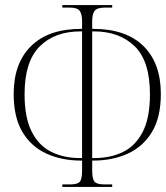

<svg xmlns="http://www.w3.org/2000/svg" viewBox="-20 -736 655 758"><path d="M226 2V-8H257Q286 -8 295 -18.5Q304 -29 304 -62V-102H300Q224 -102 163.5 -129.5Q103 -157 68.5 -215Q34 -273 34 -365Q34 -487 103 -554.5Q172 -622 300 -622H304V-653Q304 -679 295 -692.5Q286 -706 256 -706H226V-716H423V-706H394Q362 -706 353 -692.5Q344 -679 344 -653V-622H348Q477 -622 546 -554.5Q615 -487 615 -365Q615 -273 580 -215Q545 -157 484.5 -129.5Q424 -102 348 -102H344V-62Q344 -29 353.5 -18.5Q363 -8 391 -8H423V2ZM304 -112V-612H297Q196 -612 136.5 -552.5Q77 -493 77 -364Q77 -272 105 -216.5Q133 -161 182.5 -136.5Q232 -112 295 -112ZM344 -112H353Q416 -112 465.5 -136Q515 -160 543.5 -215.5Q572 -271 572 -364Q572 -495 511.5 -553.5Q451 -612 352 -612H344Z"/></svg>

Font: Noto Serif Display ExtraCondensed ExtraLight
Style: Regular
Weight: 200
Width: 2
Designer: Monotype Design Team
Foundry: Monotype Imaging Inc.
Version: Version 2.009